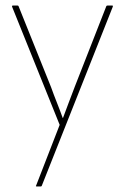

<svg xmlns="http://www.w3.org/2000/svg" viewBox="-20 -675 444 695"><path d="M113 0Q112 0 110.5 -0.5Q109 -1 111 -4L196 -223L24 -650Q23 -653 24 -654Q25 -655 27 -655H43Q46 -655 47 -653L165 -359Q175 -331 186 -303.5Q197 -276 207 -248H208Q219 -277 229.5 -305.5Q240 -334 251 -362L365 -653Q366 -655 370 -655H385Q388 -655 388.5 -654Q389 -653 388 -650L131 -2Q130 0 127 0Z"/></svg>

Font: Sofia Sans Condensed Thin
Style: Regular
Weight: 250
Version: Version 4.100